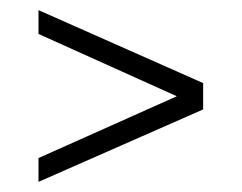

<svg xmlns="http://www.w3.org/2000/svg" viewBox="-20 -443 477 379"><path d="M56 -84V-131L329 -253L56 -376V-423L381 -279V-227Z"/></svg>

Font: Saira UltraCondensed Light
Style: Regular
Weight: 300
Width: 1
Designer: Hector Gatti with collaboration of the Omnibus-Type team
Foundry: Omnibus-Type
Version: Version 1.101